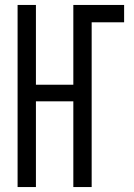

<svg xmlns="http://www.w3.org/2000/svg" viewBox="-20 -755 540 775"><path d="M51 0V-735H125V-413H276V-735H481V-665H350V0H276V-346H125V0Z"/></svg>

Font: Iosevka
Style: Regular
Weight: 400
Monospace: yes
Designer: Belleve Invis
Foundry: Belleve Invis
Version: Version 33.2.3; ttfautohint (v1.8.4)